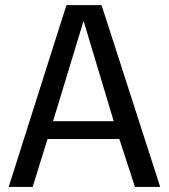

<svg xmlns="http://www.w3.org/2000/svg" viewBox="-20 -735 664 755"><path d="M14.2 0 241.2 -714.8H379.4L609.9 0H510.7L449.2 -188.5H167L108.4 0ZM188.5 -258.3H427.2L308.6 -652.8Z"/></svg>

Font: Pontano Sans Medium
Style: Regular
Weight: 500
Designer: Vernon Adams
Foundry: Vernon Adams
Version: Version 2.001